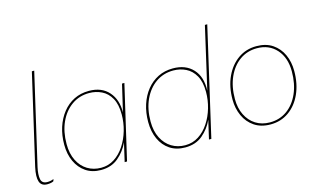

<svg xmlns="http://www.w3.org/2000/svg" viewBox="-88 -987 2070 1254"><g transform="rotate(-15 947.0 -360.0)"><path d="M97 9Q57 9 46 -24Q35 -57 49 -120L190 -730H206L64 -116Q53 -67 59 -36Q65 -5 101 -5Q126 -5 144 -14L140 0Q134 4 122.5 6.5Q111 9 97 9Z M461 10Q401 10 358.5 -19Q316 -48 293 -98Q270 -148 270 -212Q270 -275 287.5 -329Q305 -383 337.5 -424Q370 -465 415 -487.5Q460 -510 516 -510Q602 -510 649.5 -456Q697 -402 695 -316L738 -500H754L638 0H622L651 -126Q625 -69 578 -29.5Q531 10 461 10ZM465 -4Q515 -4 555 -30Q595 -56 624 -100Q653 -144 668.5 -197.5Q684 -251 684 -306Q684 -374 660.5 -416Q637 -458 598 -477Q559 -496 514 -496Q447 -496 395.5 -459.5Q344 -423 315 -359Q286 -295 286 -212Q286 -147 309.5 -100Q333 -53 373.5 -28.5Q414 -4 465 -4Z M1030 10Q970 10 927 -18.5Q884 -47 861 -97.5Q838 -148 838 -213Q838 -276 855.5 -330Q873 -384 905.5 -424.5Q938 -465 983 -487.5Q1028 -510 1084 -510Q1170 -510 1219 -457Q1268 -404 1264 -311L1360 -730H1376L1208 0H1192L1221 -126Q1195 -69 1148 -29.5Q1101 10 1030 10ZM1034 -4Q1084 -4 1124.5 -30Q1165 -56 1194 -100Q1223 -144 1238.5 -197.5Q1254 -251 1254 -306Q1254 -374 1230 -416Q1206 -458 1167 -477Q1128 -496 1083 -496Q1016 -496 964.5 -460Q913 -424 883.5 -360Q854 -296 854 -212Q854 -147 878 -100Q902 -53 942.5 -28.5Q983 -4 1034 -4Z M1607 9Q1543 9 1498.5 -21Q1454 -51 1431 -101.5Q1408 -152 1408 -212Q1408 -299 1439 -366Q1470 -433 1524 -471Q1578 -509 1648 -509Q1713 -509 1757 -479Q1801 -449 1823.5 -399.5Q1846 -350 1846 -289Q1846 -202 1815.5 -134.5Q1785 -67 1731 -29Q1677 9 1607 9ZM1607 -5Q1673 -5 1723 -41Q1773 -77 1801.5 -141.5Q1830 -206 1830 -290Q1830 -383 1780 -439Q1730 -495 1648 -495Q1582 -495 1531.5 -459Q1481 -423 1452.5 -359Q1424 -295 1424 -211Q1424 -150 1447 -103.5Q1470 -57 1511 -31Q1552 -5 1607 -5Z"/></g></svg>

Font: Kantumruy Pro Thin
Style: Italic
Weight: 250
Italic angle: -13°
Version: Version 1.002